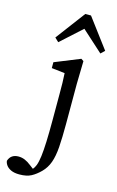

<svg xmlns="http://www.w3.org/2000/svg" viewBox="-230 -801 677 1109"><g transform="rotate(15 109.0 -247.0)"><path d="M6 250Q-24 250 -43.5 241Q-63 232 -72.5 218.5Q-82 205 -83 192Q-76 171 -61 161Q-46 151 -24 151Q-4 151 14 158.5Q32 166 51 181L96 215V224H56V211Q67 206 75 197Q83 188 90 171Q98 150 102.5 114.5Q107 79 109 26Q111 -27 111 -102V-257Q111 -298 110.5 -325.5Q110 -353 108 -383L29 -392V-427L180 -488L195 -478L192 -342V-100Q192 -19 188 37Q184 93 170.5 130.5Q157 168 130 195Q104 221 77 235.5Q50 250 6 250ZM278 -546 110 -698H194L26 -546L3 -568L135 -744H169L301 -568Z"/></g></svg>

Font: Source Serif 4 Variable
Style: Regular
Weight: 400
Designer: Frank Grießhammer
Foundry: Adobe
Version: Version 4.005;hotconv 1.1.0;makeotfexe 2.6.0